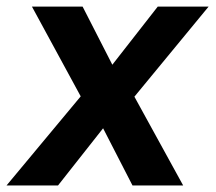

<svg xmlns="http://www.w3.org/2000/svg" viewBox="-39 -570 665 590"><path d="M374 -272.9 523.9 0H368.2L277.8 -175.8L139.2 0H-19L209 -273.9L59.1 -549.8H214.8L306.2 -371.1L445.8 -549.8H602.1Z"/></svg>

Font: Oakes Grotesk
Style: SemiBold Italic
Weight: 600
Designer: Samuel Oakes
Foundry: Samuel Oakes
Version: Version 1.0 | wf-rip DC20170320